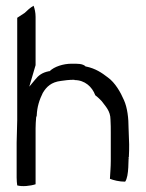

<svg xmlns="http://www.w3.org/2000/svg" viewBox="-20 -691 507 669"><path d="M38 -72C38 -62 39 -53 40 -45C57 -40 86 -43 104 -49V-244C104 -258 105 -269 106 -282C106 -283 107 -284 108 -288C109 -319 118 -345 129 -367C142 -389 159 -405 192 -409C205 -411 221 -413 237 -413H239L240 -412C275 -412 301 -389 312 -359C316 -356 321 -352 325 -348L334 -339C347 -321 365 -305 365 -274C366 -259 366 -243 366 -228V-130C366 -109 364 -89 363 -68C376 -63 395 -58 416 -58C423 -67 426 -88 427 -108L428 -136V-137C429 -139 428 -141 428 -144H429C430 -159 430 -173 430 -188C430 -207 428 -225 428 -244C428 -279 424 -315 412 -342C400 -370 381 -403 356 -421C334 -438 313 -452 281 -459H279C268 -470 250 -469 229 -469C201 -469 169 -459 153 -443H151C126 -438 114 -428 102 -413L82 -389L104 -464V-632C104 -647 101 -660 97 -671C85 -664 75 -655 66 -646L40 -629V-272C40 -247 38 -217 38 -194ZM365 -267H366Z"/></svg>

Font: SolarCharger
Style: 350
Weight: 300
Designer: Mew Too
Foundry: Cannot Into Space Fonts/KineticPlasma Fonts
Version: Version 1.100